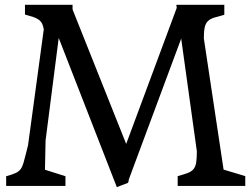

<svg xmlns="http://www.w3.org/2000/svg" viewBox="-20 -767 1038 792"><path d="M5.4 -40Q30.8 -46.9 44.4 -53.2Q58.1 -59.6 65.4 -69.8Q72.8 -80.1 77.4 -96.9Q82 -113.8 89.4 -142.6L95.7 -168L160.6 -646Q158.2 -660.6 153.3 -670.2Q148.4 -679.7 139.4 -686Q130.4 -692.4 116.7 -697Q103 -701.7 83 -707V-747.1H279.3V-728L500.5 -173.3L709 -734.4L707.5 -747.1H905.3V-706.1Q879.4 -699.2 863 -694.1Q846.7 -689 837.4 -679.7Q828.1 -670.4 824.5 -654.3Q820.8 -638.2 820.8 -608.9L902.3 -67.4L991.7 -40.5V0H712.9V-40.5Q738.3 -47.4 753.9 -53.2Q769.5 -59.1 778.1 -69.3Q786.6 -79.6 789.3 -96.7Q792 -113.8 792 -143.1L728 -603.5Q728 -604.5 727.8 -605.7Q727.5 -606.9 727.5 -607.9L511.2 -26.4Q511.2 -22.5 510.3 -18.6Q509.3 -14.6 506.8 -12.2L461.9 4.9L222.2 -610.4L168 -187.5L165.5 -66.9L250 -40V0H5.4Z"/></svg>

Font: Donegal One
Style: Regular
Weight: 400
Designer: Gary Lonergan
Foundry: Sorkin Type Co.
Version: Version 1.004